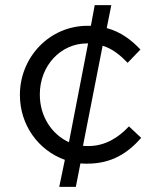

<svg xmlns="http://www.w3.org/2000/svg" viewBox="-20 -726 621 752"><path d="M234 -100 212 6H277L295 -86C304 -85 313 -85 322 -85C418 -85 481 -127 533 -186L485 -231C444 -187 392 -154 326 -154C319 -154 312 -154 305 -155L382 -547C421 -535 452 -509 480 -480L530 -532C495 -569 454 -601 398 -616L416 -706H351L336 -625C332 -625 327 -625 323 -625C173 -625 58 -501 58 -355V-353C58 -237 130 -137 234 -100ZM325 -556 250 -169C182 -200 136 -271 136 -355V-357C136 -468 217 -556 321 -556C322 -556 324 -556 325 -556Z"/></svg>

Font: Mission
Style: Regular
Weight: 400
Version: Version 1.000;FEAKit 1.0